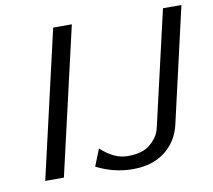

<svg xmlns="http://www.w3.org/2000/svg" viewBox="-79 -784 989 892"><g transform="rotate(-10 416.0 -338.0)"><path d="M307 -24 339 -104Q401 -46 465 -46Q534 -46 569.5 -75Q605 -104 616 -138Q617 -140 617.5 -142.5Q618 -145 619 -149Q620 -153 621 -156L745 -694H832L707 -149Q689 -73 629.5 -27.5Q570 18 479 18Q389 18 307 -24ZM67 1 227 -694H315L155 1Z"/></g></svg>

Font: Coval
Style: Light Italic
Weight: 300
Foundry: Context Ltd
Version: Version 001.000